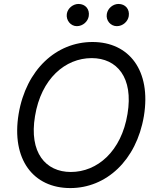

<svg xmlns="http://www.w3.org/2000/svg" viewBox="-20 -952 801 982"><path d="M372.9 -818.2C404.1 -818.2 429.7 -842.3 433.9 -869.3C439.6 -904.8 416.9 -931.8 381.4 -931.8C354.4 -931.8 326 -910.5 321.7 -880.7C317.1 -848 341.6 -818.2 372.9 -818.2ZM577.4 -818.2C608.7 -818.2 634.2 -842.3 638.5 -869.3C644.2 -904.8 621.4 -931.8 585.9 -931.8C558.9 -931.8 531.2 -910.5 526.3 -880.7C520.6 -846.6 546.2 -818.2 577.4 -818.2ZM715.9 -358C754.3 -590.9 640.6 -737.2 453.1 -737.2C268.5 -737.2 113.6 -596.6 75.3 -369.3C36.9 -136.4 150.6 9.9 339.5 9.9C522.7 9.9 677.6 -130.7 715.9 -358ZM632.1 -369.3C600.9 -177.6 477.3 -72.4 342.3 -72.4C213.1 -72.4 127.8 -171.9 159.1 -358C190.3 -549.7 313.9 -654.8 448.9 -654.8C578.1 -654.8 663.4 -555.4 632.1 -369.3Z"/></svg>

Font: TID UI
Style: Italic
Weight: 400
Italic angle: -9.39999°
Designer: The TID Project Authors
Foundry: Bakken & Bæck
Version: Version 1.001;hotconv 1.0.109;makeotfexe 2.5.65596